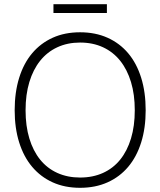

<svg xmlns="http://www.w3.org/2000/svg" viewBox="-20 -880 765 916"><path d="M362 16Q289 16 231.5 -10Q174 -36 133.5 -84Q93 -132 71.5 -200.5Q50 -269 50 -354Q50 -440 71.5 -509Q93 -578 133.5 -626Q174 -674 231.5 -700Q289 -726 362 -726Q435 -726 493 -700Q551 -674 591.5 -626Q632 -578 653.5 -509Q675 -440 675 -354Q675 -269 653.5 -200.5Q632 -132 591.5 -84Q551 -36 493 -10Q435 16 362 16ZM362 -33Q423 -33 471.5 -55Q520 -77 553.5 -118.5Q587 -160 605 -219.5Q623 -279 623 -354Q623 -429 605 -488.5Q587 -548 553.5 -590Q520 -632 471.5 -654.5Q423 -677 362 -677Q302 -677 253.5 -654.5Q205 -632 171.5 -590Q138 -548 120 -488.5Q102 -429 102 -354Q102 -279 120 -219.5Q138 -160 171.5 -118.5Q205 -77 253.5 -55Q302 -33 362 -33ZM235 -818V-860H490V-818Z"/></svg>

Font: Geist ExtLt
Style: Regular
Weight: 400
Designer: Basement.studio, Andrés Briganti, Mateo Zaragoza
Foundry: Basement.studio, Vercel, Andrés Briganti, Guido Ferreyra, Mateo Zaragoza
Version: Version 1.401